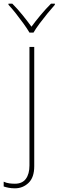

<svg xmlns="http://www.w3.org/2000/svg" viewBox="-70 -783 318 1043"><path d="M11 240Q-8 240 -23 237Q-38 234 -50 230V204Q-35 211 -19.5 213Q-4 215 11 215Q51 215 70.5 188.5Q90 162 90 116V-528H116V120Q116 181 85 210.5Q54 240 11 240ZM90 -606Q78 -627 58 -654.5Q38 -682 16.5 -709.5Q-5 -737 -24 -757V-763H-3Q25 -735 52.5 -701Q80 -667 101 -638Q122 -667 150.5 -701Q179 -735 207 -763H228V-757Q210 -737 187.5 -709.5Q165 -682 144.5 -654.5Q124 -627 112 -606Z"/></svg>

Font: Noto Sans Thin
Style: Regular
Weight: 100
Designer: Monotype Design Team
Foundry: Monotype Imaging Inc.
Version: Version 2.007